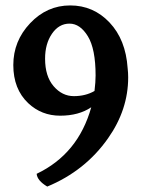

<svg xmlns="http://www.w3.org/2000/svg" viewBox="-20 -716 527 707"><path d="M328 -381Q332 -414 332 -438Q332 -536 303.5 -582.5Q275 -629 236 -629Q197 -629 171.5 -592Q146 -555 146 -500Q146 -435 177.5 -398.5Q209 -362 252 -362Q295 -362 328 -381ZM452 -431Q452 -312 378 -207Q294 -87 154 -29Q117 -51 115 -76Q268 -149 316 -321Q270 -290 201.5 -290Q133 -290 84 -336Q29 -388 29 -476.5Q29 -565 91 -630.5Q153 -696 238.5 -696Q324 -696 383.5 -633Q443 -570 450 -465Q452 -448 452 -431Z"/></svg>

Font: Halant SemiBold
Style: Regular
Weight: 600
Designer: Hitesh Malaviya (Devanagari), Satya Rajpurohit (Latin)
Foundry: Indian Type Foundry
Version: Version 1.101;PS 1.0;hotconv 1.0.78;makeotf.lib2.5.61930; tt